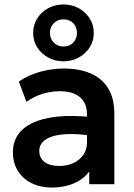

<svg xmlns="http://www.w3.org/2000/svg" viewBox="-20 -828 602 863"><path d="M213 15Q162 15 122.5 -4.5Q83 -24 60.5 -59.8Q38 -95.5 38 -144.5Q38 -186.5 59 -219.5Q80 -252.5 123.5 -274.2Q167 -296 234.8 -303.5Q302.5 -311 395.5 -301.5L397.5 -217Q336.5 -226.5 291 -225.5Q245.5 -224.5 215.8 -215Q186 -205.5 171.2 -189Q156.5 -172.5 156.5 -150.5Q156.5 -117.5 180.5 -99.8Q204.5 -82 246 -82Q281.5 -82 309.8 -95Q338 -108 354.5 -131.8Q371 -155.5 371 -188V-314.5Q371 -346 357.8 -369.2Q344.5 -392.5 317.5 -405.2Q290.5 -418 248 -418Q209 -418 170.8 -406.2Q132.5 -394.5 99 -370L64.5 -461.5Q112 -493 164.5 -506.5Q217 -520 266 -520Q336 -520 387.2 -498Q438.5 -476 466.2 -430.8Q494 -385.5 494 -316V0H381V-57Q356 -22.5 312 -3.8Q268 15 213 15ZM265.5 -552.5Q227.5 -552.5 196.5 -569.5Q165.5 -586.5 147.2 -615.2Q129 -644 129 -680Q129 -716 147.2 -745Q165.5 -774 196.5 -791Q227.5 -808 265.5 -808Q303 -808 334 -791Q365 -774 383.2 -745Q401.5 -716 401.5 -680Q401.5 -644 383.2 -615.2Q365 -586.5 334 -569.5Q303 -552.5 265.5 -552.5ZM265.5 -619Q293 -619 309.5 -636.8Q326 -654.5 326 -680Q326 -706 309.5 -723.5Q293 -741 265.5 -741Q238.5 -741 221.5 -723.5Q204.5 -706 204.5 -680Q204.5 -654.5 221.5 -636.8Q238.5 -619 265.5 -619Z"/></svg>

Font: Geologica Cursive Medium
Style: Regular
Weight: 500
Designer: Sindre Bremnes, Frode Helland
Foundry: Monokrom Skriftforlag AS
Version: Version 1.010;gftools[0.9.28]